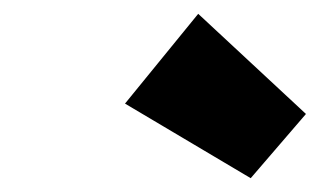

<svg xmlns="http://www.w3.org/2000/svg" viewBox="-20 -868 463 278"><path d="M343 -610 161 -718 267 -848 423 -703Z"/></svg>

Font: Fz Poppins Black
Style: Italic
Weight: 900
Italic angle: -10°
Designer: Ninad Kale (Devanagari), Jonny Pinhorn (Latin)
Foundry: Indian Type Foundry
Version: Vit hóa bi Vntype.Com & FontZin.Com